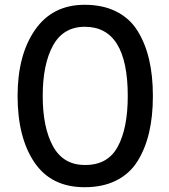

<svg xmlns="http://www.w3.org/2000/svg" viewBox="-20 -780 714 810"><path d="M336.9 9.8Q195.8 9.8 125 -95.2Q54.2 -200.2 54.2 -375Q54.2 -547.9 127.7 -653.8Q201.2 -759.8 336.9 -759.8Q414.1 -759.8 470.5 -731.4Q526.9 -703.1 559.8 -650.6Q592.8 -598.1 608.9 -529.5Q625 -460.9 625 -375Q625 -289.1 608.9 -220.5Q592.8 -151.9 559.8 -99.4Q526.9 -46.9 470.5 -18.6Q414.1 9.8 336.9 9.8ZM337.9 -84Q434.1 -83 476.6 -160.9Q519 -238.8 519 -375Q519 -667 337.9 -667Q247.1 -667 203.6 -587.9Q160.2 -508.8 160.2 -375Q160.2 -242.2 203.6 -163.1Q247.1 -84 337.9 -84Z"/></svg>

Font: Oakes Grotesk
Style: Medium Italic
Weight: 500
Designer: Samuel Oakes
Foundry: Samuel Oakes
Version: Version 1.0 | wf-rip DC20170320